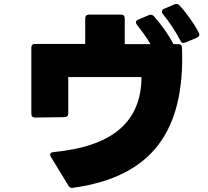

<svg xmlns="http://www.w3.org/2000/svg" viewBox="-20 -887 1040 962"><path d="M909 -674 966 -698C978 -703 982 -712 976 -723C955 -765 912 -826 879 -860C872 -868 864 -869 854 -865L802 -843C795 -840 791 -835 791 -829C791 -825 793 -821 796 -817C825 -782 862 -726 884 -683C889 -672 897 -669 909 -674ZM346 54C740 -1 907 -228 892 -647C892 -659 885 -666 873 -666H849C826 -712 783 -771 751 -806C743 -814 735 -815 725 -811L673 -789C665 -786 661 -781 661 -775C661 -771 663 -767 666 -763C689 -734 714 -700 734 -666H605V-795C605 -807 599 -814 586 -814H426C414 -814 407 -807 407 -795V-667H156C143 -667 137 -660 137 -648V-317C137 -305 143 -298 156 -298L303 -300C315 -300 322 -307 322 -319V-501H689C688 -278 546 -153 247 -125C237 -124 231 -119 231 -112C231 -109 232 -105 235 -101L322 42C328 52 335 56 346 54Z"/></svg>

Font: LINE Seed JP_OTF ExtraBold
Style: Regular
Weight: 800
Designer: LY Corporation & Fontrix & Fontworks
Version: Version 1.013